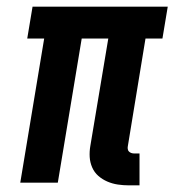

<svg xmlns="http://www.w3.org/2000/svg" viewBox="-20 -550 540 578"><path d="M368 8Q351 8 334.5 5.5Q318 3 303 -3.5Q288 -10 276 -20.5Q264 -31 257.5 -46Q251 -61 250 -77.5Q249 -94 252 -111L306 -434H226L154 0H41L113 -434H62L78 -530H485L469 -434H418L365 -111Q364 -107 364.5 -102Q365 -97 368 -94Q371 -91 375 -89.5Q379 -88 384 -88H400V8Z"/></svg>

Font: Iosevka Curly Slab Oblique
Style: Bold
Weight: 700
Italic angle: -9°
Monospace: yes
Designer: Belleve Invis
Foundry: Belleve Invis
Version: Version 11.1.0; ttfautohint (v1.8.3)